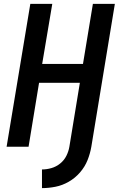

<svg xmlns="http://www.w3.org/2000/svg" viewBox="-20 -755 616 988"><path d="M196 213Q230 213 265.5 206Q301 199 334 180Q367 161 392 132Q417 103 430.5 69Q444 35 450 0L571 -735H458L407 -426H197L249 -735H136L14 0H127L181 -329H391L337 0Q333 24 321.5 47Q310 70 289.5 86.5Q269 103 244.5 110Q220 117 196 117Z"/></svg>

Font: Iosevka Sparkle Semibold
Style: Italic
Weight: 600
Italic angle: -9°
Designer: Belleve Invis
Foundry: Belleve Invis
Version: Version 4.5.0; ttfautohint (v1.8.3)